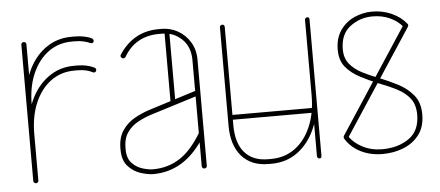

<svg xmlns="http://www.w3.org/2000/svg" viewBox="-41 -590 1557 679"><g transform="rotate(-5 737.5 -250.5)"><path d="M71 -9Q71 -5 68.5 -2.5Q66 0 62 0Q58 0 55.5 -2.5Q53 -5 53 -9V-493Q53 -496 55.5 -498.5Q58 -501 62 -501Q66 -501 68.5 -498.5Q71 -496 71 -493ZM71 -278Q71 -274 68.5 -271.5Q66 -269 62 -269Q58 -269 55.5 -271.5Q53 -274 53 -278Q53 -344 76 -395.5Q99 -447 139.5 -476Q180 -505 232 -505H243Q260 -505 275.5 -502Q291 -499 304 -493Q306 -491 307.5 -489Q309 -487 309 -485Q309 -479 305 -477Q301 -475 297 -477Q286 -482 272.5 -485Q259 -488 243 -488H232Q184 -488 148 -461.5Q112 -435 91.5 -388Q71 -341 71 -278ZM71 -174Q71 -170 68.5 -168Q66 -166 62 -166Q58 -166 55.5 -168Q53 -170 53 -174Q53 -240 76 -291.5Q99 -343 139.5 -372.5Q180 -402 232 -402H243Q278 -402 304 -389Q306 -388 307.5 -386Q309 -384 309 -381Q309 -376 305 -373.5Q301 -371 297 -373Q286 -379 272.5 -382Q259 -385 243 -385H232Q184 -385 148 -358.5Q112 -332 91.5 -284.5Q71 -237 71 -174Z M669 -9Q669 -5 666.5 -2.5Q664 0 660 0Q656 0 653.5 -2.5Q651 -5 651 -9V-385Q651 -433 622 -460.5Q593 -488 552 -488H541Q500 -488 468.5 -470.5Q437 -453 416 -417Q413 -413 408 -413Q404 -413 401.5 -416Q399 -419 399 -422Q399 -425 400 -426Q425 -465 460.5 -485Q496 -505 541 -505H552Q583 -505 609.5 -490Q636 -475 652.5 -448Q669 -421 669 -385ZM652 -128Q653 -130 655 -131Q657 -132 660 -132Q664 -132 666 -129.5Q668 -127 668 -124Q668 -122 668 -121Q668 -120 668 -119Q629 -55 582 -25.5Q535 4 479 4Q479 4 478 4Q477 4 477 4Q461 4 435.5 -3.5Q410 -11 390 -32Q370 -53 370 -93Q370 -93 370 -94Q370 -95 370 -96Q370 -135 387.5 -160.5Q405 -186 431.5 -200.5Q458 -215 483 -223L657 -278Q658 -278 658.5 -278Q659 -278 660 -278Q663 -278 666 -275.5Q669 -273 669 -269Q669 -267 667 -264.5Q665 -262 662 -260L489 -206Q464 -198 441 -185.5Q418 -173 403 -151.5Q388 -130 388 -96Q388 -95 388 -94Q388 -93 388 -93Q388 -60 404 -43Q420 -26 441.5 -19.5Q463 -13 477 -13Q477 -13 478 -13Q479 -13 479 -13Q531 -13 573 -39.5Q615 -66 652 -128ZM578 -240Q578 -236 575.5 -234Q573 -232 570 -232Q566 -232 563.5 -234Q561 -236 561 -240V-495Q561 -499 563.5 -501Q566 -503 570 -503Q573 -503 575.5 -501Q578 -499 578 -495Z M1076 -9Q1076 -5 1074.5 -2.5Q1073 0 1069 0Q1065 0 1062.5 -2.5Q1060 -5 1060 -9V-493Q1060 -496 1062.5 -498.5Q1065 -501 1069 -501Q1073 -501 1074.5 -498.5Q1076 -496 1076 -493ZM1060 -224Q1060 -228 1062.5 -230.5Q1065 -233 1069 -233Q1073 -233 1074.5 -230.5Q1076 -228 1076 -224Q1076 -158 1053.5 -106.5Q1031 -55 991 -25.5Q951 4 898 4H887Q826 4 792 -35Q758 -74 758 -143V-493Q758 -496 760.5 -498.5Q763 -501 767 -501Q771 -501 773 -498.5Q775 -496 775 -493V-143Q775 -80 804 -46.5Q833 -13 887 -13H898Q946 -13 982.5 -39.5Q1019 -66 1039.5 -114Q1060 -162 1060 -224ZM767 -163Q763 -163 760.5 -165.5Q758 -168 758 -171Q758 -175 760.5 -177.5Q763 -180 767 -180H1064Q1068 -180 1070.5 -177.5Q1073 -175 1073 -171Q1073 -168 1070.5 -165.5Q1068 -163 1064 -163Z M1406 -446Q1408 -449 1412 -449Q1415 -449 1417 -448Q1419 -447 1420.5 -445.5Q1422 -444 1422 -441Q1422 -440 1420 -436L1176 -64Q1174 -59 1169 -59Q1164 -59 1162 -61.5Q1160 -64 1160 -67Q1160 -68 1160.5 -69.5Q1161 -71 1162 -73ZM1162 -61Q1161 -62 1160.5 -63.5Q1160 -65 1160 -67Q1160 -70 1162 -73Q1164 -76 1168 -76Q1172 -76 1175 -71Q1192 -45 1223 -29Q1254 -13 1292 -13Q1349 -13 1387.5 -40Q1426 -67 1426 -124Q1426 -159 1409.5 -181Q1393 -203 1364 -218Q1335 -233 1298 -247Q1266 -260 1235.5 -276Q1205 -292 1185.5 -315.5Q1166 -339 1166 -377Q1166 -418 1185.5 -446Q1205 -474 1235.5 -487.5Q1266 -501 1299 -501Q1336 -501 1368 -486.5Q1400 -472 1420 -447Q1421 -446 1421.5 -444.5Q1422 -443 1422 -441Q1422 -439 1420 -437Q1418 -435 1416 -434Q1414 -433 1413 -433Q1409 -433 1406 -436Q1389 -458 1361 -471Q1333 -484 1299 -484Q1254 -484 1219 -457.5Q1184 -431 1184 -377Q1184 -345 1201 -324.5Q1218 -304 1245.5 -290Q1273 -276 1305 -264Q1335 -252 1367.5 -235.5Q1400 -219 1422 -192.5Q1444 -166 1444 -124Q1444 -80 1423 -52Q1402 -24 1367.5 -10Q1333 4 1292 4Q1250 4 1215.5 -13Q1181 -30 1162 -61Z"/></g></svg>

Font: Libertine-Super Thin
Style: Regular
Weight: 100
Designer: Bastien Sozeau
Foundry: NBR — Bastien Sozeau
Version: Version 2.003;gftools[0.9.33]